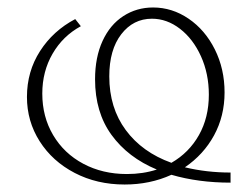

<svg xmlns="http://www.w3.org/2000/svg" viewBox="-20 -488 672 513"><path d="M596 0Q510 0 438 -21Q381 5 313 5Q239 5 179.5 -26Q120 -57 86 -110.5Q52 -164 52 -229Q52 -297 87 -351.5Q122 -406 181 -437L196 -418Q148 -392 120.5 -344.5Q93 -297 93 -238Q93 -176 122 -127Q151 -78 202.5 -50.5Q254 -23 319 -23Q362 -23 399 -35Q322 -67 278 -127.5Q234 -188 234 -276Q234 -335 254 -378.5Q274 -422 309.5 -445Q345 -468 389 -468Q440 -468 484 -438Q528 -408 554 -356Q580 -304 580 -241Q580 -178 552 -126.5Q524 -75 474 -41Q532 -27 596 -27ZM438 -53Q485 -80 511.5 -127Q538 -174 538 -235Q538 -291 517 -337.5Q496 -384 461 -411Q426 -438 386 -438Q336 -438 304 -396.5Q272 -355 272 -284Q272 -200 316 -140.5Q360 -81 438 -53Z"/></svg>

Font: Ysabeau SC Light
Style: Regular
Weight: 300
Designer: Christian Thalmann (Catharsis Fonts)
Version: Version 0.003